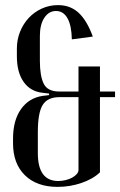

<svg xmlns="http://www.w3.org/2000/svg" viewBox="-20 -725 470 751"><path d="M31 -164V-183Q31 -254 62 -298Q93 -342 147 -350L172 -353V-359L147 -362Q99 -367 72.5 -404.5Q46 -442 46 -505V-535Q46 -570 58.5 -601Q71 -632 92.5 -655Q114 -678 143.5 -691.5Q173 -705 207 -705Q255 -705 287.5 -675Q320 -645 343 -582L261 -571Q260 -625 244 -653.5Q228 -682 199 -682Q171 -682 153.5 -655.5Q136 -629 136 -585V-487Q136 -428 151 -397.5Q166 -367 212 -367H287V-465H371V-367H430V-345H371V-51Q344 -25 299 -9.5Q254 6 205 6Q124 6 77.5 -39.5Q31 -85 31 -164ZM128 -126Q128 -17 208 -17Q222 -17 236.5 -20.5Q251 -24 262 -30Q273 -36 280 -44Q287 -52 287 -60V-345H212Q166 -345 147 -314.5Q128 -284 128 -208Z"/></svg>

Font: Moniqa SemBd Heading
Style: Regular
Weight: 600
Designer: Rajesh Rajput
Foundry: Rajesh Rajput
Version: Version 1.000